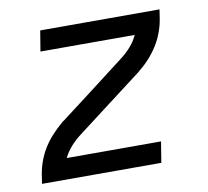

<svg xmlns="http://www.w3.org/2000/svg" viewBox="-65 -601 729 672"><g transform="rotate(-10 300.0 -265.0)"><path d="M32 0 37 -33Q41 -57 49.5 -80Q58 -103 71 -124Q84 -145 101.5 -164Q119 -183 138 -199Q140 -201 142 -202.5Q144 -204 146 -205L263 -294L379 -383Q399 -398 415.5 -416.5Q432 -435 442 -457H107L119 -530H543L538 -497Q534 -473 525.5 -450Q517 -427 504 -406Q491 -385 474 -366Q457 -347 437 -331Q435 -329 433 -327.5Q431 -326 430 -325L196 -147Q176 -132 159.5 -113.5Q143 -95 133 -74H468L456 0Z"/></g></svg>

Font: Iosevka Curly Extended Oblique
Style: Regular
Weight: 400
Width: 7
Italic angle: -9°
Monospace: yes
Designer: Belleve Invis
Foundry: Belleve Invis
Version: Version 11.1.0; ttfautohint (v1.8.3)